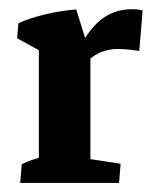

<svg xmlns="http://www.w3.org/2000/svg" viewBox="-20 -402 343 422"><path d="M65.4 -2.9V-315.4L178.7 -290.5V-2.9ZM24.4 0 27.8 -41Q41.5 -47.9 55.4 -52.2Q69.3 -56.6 83.5 -60.1L65.4 -12.2V-88.9H178.7V-12.2L162.6 -54.7L245.1 -42L241.7 0ZM145.5 -237.3 135.7 -256.8Q163.1 -323.2 194.6 -352.5Q226.1 -381.8 270.5 -381.8Q277.3 -381.8 283.2 -381.1Q289.1 -380.4 293.5 -378.9L286.1 -290Q273.4 -292 260.7 -293.2Q248 -294.4 239.7 -294.4Q211.4 -294.4 189.5 -281Q167.5 -267.6 145.5 -237.3ZM65.4 -251.5V-314L85 -280.8L17.6 -317.9L20.5 -351.1Q46.9 -362.8 79.8 -370.6Q112.8 -378.4 147.5 -381.3L174.8 -293.9Z"/></svg>

Font: Markazi Text
Style: Regular
Weight: 400
Designer: Borna Izadpanah (Arabic designer), Fiona Ross (Arabic design director) and Florian Runge (Latin designer)
Foundry: Borna Izadpanah and Florian Runge
Version: Version 1.000